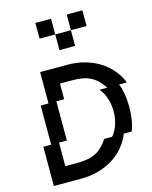

<svg xmlns="http://www.w3.org/2000/svg" viewBox="-143 -1092 936 1183"><g transform="rotate(-15 325.0 -500.0)"><path d="M525 -500H475C475 -500 525 -450 525 -350C525 -250 475 -200 475 -200H425C375 -125 325 -100 225 -100H150V-250H200V-500H250V-600H325C425 -600 475 -575 525 -500ZM50 0H225C375 0 500 -75 550 -200H600C600 -200 625 -250 625 -350C625 -450 600 -500 600 -500H650C600 -625 475 -700 325 -700H150V-500H100V-250H50ZM200 -900H300V-1000H200ZM300 -800H400V-900H300ZM400 -900H500V-1000H400Z"/></g></svg>

Font: LS-VG5000 Shifted
Style: Regular
Weight: 400
Designer: Justin Bihan, 2021
Foundry: Justin Bihan, 2021
Version: Version 1.000;Glyphs 3.1.2 (3151)